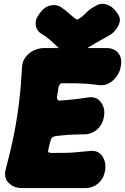

<svg xmlns="http://www.w3.org/2000/svg" viewBox="-20 -938 641 983"><path d="M599 -601Q595 -573 579 -549.5Q563 -526 539.5 -512.5Q516 -499 488 -502Q452 -507 424.5 -509Q397 -511 368.5 -511.5Q340 -512 300 -512Q290 -512 285.5 -505.5Q281 -499 279 -488Q277 -473 275 -462Q273 -451 272 -445Q270 -432 275.5 -427Q281 -422 288 -423Q324 -426 355 -429Q386 -432 430 -439Q474 -446 497 -414.5Q520 -383 512 -339Q505 -299 476.5 -274.5Q448 -250 408 -250Q360 -250 326.5 -247.5Q293 -245 270 -242Q259 -241 251 -236.5Q243 -232 240 -222Q237 -214 234 -200.5Q231 -187 227 -170Q224 -160 230.5 -157.5Q237 -155 247 -155Q289 -155 316 -155.5Q343 -156 370.5 -158.5Q398 -161 439 -165Q482 -170 503.5 -139Q525 -108 518 -64Q511 -24 483 0.5Q455 25 415 25H93Q51 25 24.5 -1.5Q-2 -28 9 -70Q35 -167 51.5 -250.5Q68 -334 78 -417Q88 -500 93 -597Q95 -625 111.5 -646.5Q128 -668 153.5 -680Q179 -692 207 -692H524Q564 -692 585 -667Q606 -642 599 -601ZM588 -858Q597 -843 592 -823.5Q587 -804 573 -786Q559 -768 540 -757Q496 -733 465 -715Q434 -697 400 -674Q374 -656 348 -656Q322 -656 302 -674Q272 -700 245.5 -725Q219 -750 192 -765Q168 -780 163.5 -807Q159 -834 175 -858L178 -862Q204 -903 238 -910Q272 -917 297 -898Q318 -884 333 -870Q348 -856 369 -840Q372 -839 374 -838Q376 -837 381 -840Q404 -854 421.5 -873Q439 -892 470 -908Q499 -926 531.5 -913Q564 -900 586 -862Z"/></svg>

Font: Winky Sans Black
Style: Italic
Weight: 900
Italic angle: -8.97852°
Designer: Simon Atzbach
Foundry: typofactur
Version: Version 1.205